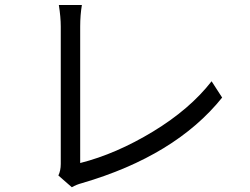

<svg xmlns="http://www.w3.org/2000/svg" viewBox="-20 -746 1017 782"><path d="M217.8 -31.2Q227.5 -51.8 227.5 -78.1V-637.7Q227.5 -675.8 219.7 -725.6H313.5Q306.6 -684.6 306.6 -637.7V-82Q453.1 -119.1 603.5 -210.4Q753.9 -301.8 841.8 -415L884.8 -348.6Q694.3 -111.3 313.5 0Q291 5.9 272.5 16.6Z"/></svg>

Font: Min Sans
Style: Regular
Weight: 400
Designer: Jinseong-Kim, NotoSansCJK, Nunito
Foundry: Jinseong-Kim
Version: Version 1.400;Glyphs 3.1.2 (3151)